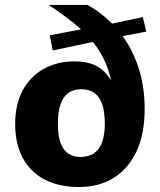

<svg xmlns="http://www.w3.org/2000/svg" viewBox="-20 -742 644 772"><path d="M298 10Q217.6 10 160.1 -19.8Q102.6 -49.6 71.8 -106.5Q41 -163.4 41 -242.8Q41 -322.8 71.7 -379.2Q102.4 -435.6 156.3 -465.4Q210.2 -495.2 279.2 -495.2Q348.4 -495.2 387.3 -464.3Q426.2 -433.4 441.2 -382.2L433.2 -377.6Q426 -437.4 406.5 -484.4Q387 -531.4 355.4 -571Q323.8 -610.6 278.8 -647.3Q233.8 -684 175.6 -722.2H331Q375.6 -698.4 416.8 -660.6Q458 -622.8 490.7 -570.6Q523.4 -518.4 542.5 -451.7Q561.6 -385 561.6 -303Q561.6 -202.8 528.6 -132.9Q495.6 -63 436.6 -26.5Q377.6 10 298 10ZM304.4 -111Q337.6 -111 359 -126.4Q380.4 -141.8 390.9 -171.5Q401.4 -201.2 401.4 -242.8Q401.4 -291.8 390.9 -322.6Q380.4 -353.4 359.4 -368.3Q338.4 -383.2 306.4 -383.2Q275.6 -383.2 254.7 -368.3Q233.8 -353.4 223.3 -322.6Q212.8 -291.8 212.8 -242.8Q212.8 -175.6 235.8 -143.3Q258.8 -111 304.4 -111ZM192 -539 180 -600 356.6 -633.8 383.6 -579.8ZM419 -586.4 395.6 -639.8 554.2 -673.2 568.2 -614.8Z"/></svg>

Font: Work Sans
Style: Regular
Weight: 400
Designer: Wei Huang
Foundry: Wei Huang
Version: Version 2.006; ttfautohint (v1.8.1.43-b0c9)